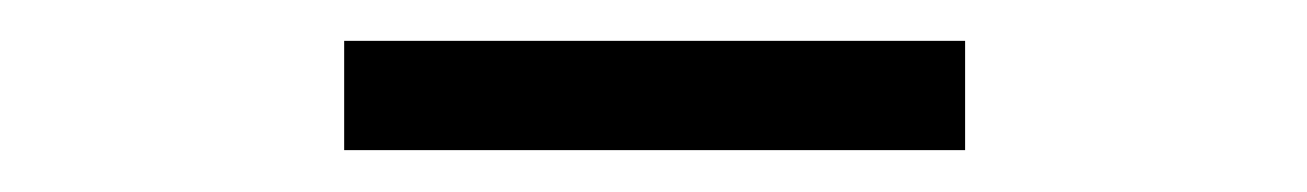

<svg xmlns="http://www.w3.org/2000/svg" viewBox="-20 -657 640 94"><path d="M148.5 -637H452.5V-583.5H148.5Z"/></svg>

Font: JuliaMono
Style: Regular
Weight: 400
Monospace: yes
Designer: cormullion
Foundry: corm
Version: Version 0.055; ttfautohint (v1.8.4)